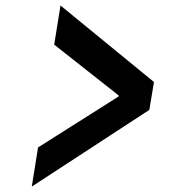

<svg xmlns="http://www.w3.org/2000/svg" viewBox="-20 -670 640 702"><path d="M96.2 12.2 119.1 -130.9 413.1 -316.9 414.1 -320.8 178.2 -506.8 201.2 -649.9 543 -370.1 525.9 -268.1Z"/></svg>

Font: Office Code Pro D Bold Italic
Style: Regular
Weight: 700
Italic angle: -9°
Designer: Nathan Rutzky & Paul D. Hunt
Foundry: Adobe Systems Incorporated
Version: Version 1.004;PS 001.004;hotconv 1.0.70;makeotf.lib2.5.58329